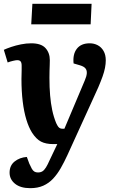

<svg xmlns="http://www.w3.org/2000/svg" viewBox="-21 -752 609 1002"><path d="M331 57Q314 94 296 125.5Q278 157 256 180.5Q234 204 205 217Q176 230 137 230Q86 230 57.5 207Q29 184 29 149Q29 112 55 91Q81 70 119 67L132 102Q139 118 145 128.5Q151 139 158.5 143.5Q166 148 177 148Q191 148 200.5 142Q210 136 219 121.5Q228 107 238 84L278 0H257Q218 0 193 -13Q168 -26 146 -60Q129 -87 116.5 -128Q104 -169 97.5 -222.5Q91 -276 91 -340Q91 -351 91.5 -362.5Q92 -374 92 -386.5Q92 -399 92 -409Q92 -425 86.5 -431.5Q81 -438 69 -438Q62 -438 47 -434.5Q32 -431 19 -426L-1 -492Q14 -499 37.5 -507Q61 -515 88.5 -520.5Q116 -526 142 -526Q194 -526 216.5 -501Q239 -476 239 -438Q239 -426 238.5 -412.5Q238 -399 237.5 -383Q237 -367 237 -346Q237 -296 240.5 -254.5Q244 -213 251.5 -177.5Q259 -142 272 -110Q278 -97 283 -90.5Q288 -84 294 -82Q300 -80 306 -80H315L421 -331Q431 -354 432 -369.5Q433 -385 425 -395Q417 -405 397 -411L363 -421Q358 -469 380 -497.5Q402 -526 447 -526Q470 -526 489 -516Q508 -506 519.5 -486Q531 -466 531 -437Q531 -419 527 -398Q523 -377 514 -352Q505 -327 492 -296.5Q479 -266 460 -226ZM148 -732H457L452 -625H142Z"/></svg>

Font: Literata
Style: Bold Italic
Weight: 700
Italic angle: -2°
Designer: Latin by Veronika Burian and Jose Scaglione. Greek by Irene Vlachou. Cyrillic by Vera Evstafieva
Foundry: TypeTogether
Version: Version 3.103;gftools[0.9.29]